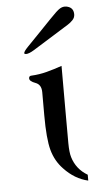

<svg xmlns="http://www.w3.org/2000/svg" viewBox="-52 -729 389 767"><g transform="rotate(-5 143.0 -345.5)"><path d="M204.1 -270Q204.1 -186.5 204.3 -150.1Q204.6 -113.8 210.4 -94.7Q225.1 -45.4 270.5 -18.6V4.9Q216.8 -7.3 174.3 -52.7Q143.1 -85 130.6 -130.4Q118.2 -175.8 118.2 -270V-362.8Q118.2 -393.6 94.5 -402.1Q70.8 -410.6 70.8 -422.4Q70.8 -432.6 81.1 -432.6Q112.3 -434.1 142.8 -442.1Q173.3 -450.2 204.1 -460.9ZM99.6 -533.2Q79.1 -520.5 66.9 -520.5Q65.4 -520.5 64.5 -521Q60.1 -521.5 60.1 -524.4Q60.1 -531.2 77.1 -548.8L133.8 -607.4Q145.5 -619.1 175.8 -651.1Q206.1 -683.1 217.8 -689.9Q227.5 -695.8 238.3 -695.8Q246.1 -695.8 253.9 -692.4Q272.5 -684.6 272.5 -661.6Q272.5 -648.4 262.7 -638.4Q252.9 -628.4 243.2 -622.6Z"/></g></svg>

Font: Caudex
Style: Regular
Weight: 400
Version: Version 1.01